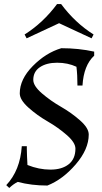

<svg xmlns="http://www.w3.org/2000/svg" viewBox="-20 -905 505 952"><path d="M434 -715 273 -790 112 -715 102 -734Q194 -792 263 -885H283Q352 -792 444 -734ZM114 -130 116 -90V-87Q173 -64 230 -64Q287 -64 320.5 -90.5Q354 -117 354 -168Q354 -198 311 -235.5Q268 -273 216 -303Q164 -333 121 -371.5Q78 -410 78 -442Q78 -512 142.5 -577.5Q207 -643 284 -666Q370 -666 447 -649V-629Q395 -581 389 -481H364Q364 -534 359 -574Q316 -594 263.5 -594Q211 -594 178 -572Q145 -550 145 -509Q145 -479 188 -442Q231 -405 282.5 -375.5Q334 -346 377 -308Q420 -270 420 -238Q420 -165 355.5 -90Q291 -15 215 15Q136 15 68 -3Q47 7 26 27L11 13Q80 -60 88 -180H113V-166Z"/></svg>

Font: Almendra
Style: Regular
Weight: 400
Designer: Ana Sanfelippo
Foundry: Ana Sanfelippo
Version: Version 1.004